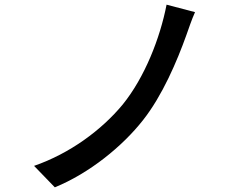

<svg xmlns="http://www.w3.org/2000/svg" viewBox="-20 -777 1040 823"><path d="M816 -725 694 -757C666 -613 600 -445 506 -329C415 -219 279 -119 126 -66L215 26C364 -35 505 -150 593 -262C676 -367 739 -515 779 -627C789 -655 802 -694 816 -725Z"/></svg>

Font: Noto Sans HK Medium
Style: Regular
Weight: 500
Designer: Ryoko NISHIZUKA 西塚涼子 (kana, bopomofo & ideographs); Paul D. Hunt (Latin, Greek & Cyrillic); Sandoll Communications 산돌커뮤니
Foundry: Adobe
Version: Version 2.002;hotconv 1.0.116;makeotfexe 2.5.65601